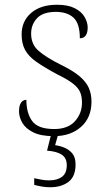

<svg xmlns="http://www.w3.org/2000/svg" viewBox="-20 -563 455 808"><path d="M207 10Q152 10 120 -6Q88 -22 74 -46Q60 -70 60 -95Q60 -112 64.5 -123Q69 -134 76 -138.5Q83 -143 91 -143Q91 -87 115.5 -53.5Q140 -20 208 -20Q266 -20 295.5 -53Q325 -86 325 -131Q325 -156 317.5 -174.5Q310 -193 288 -210.5Q266 -228 223 -249Q167 -279 133.5 -302.5Q100 -326 85.5 -353Q71 -380 71 -418Q71 -474 111 -508.5Q151 -543 220 -543Q266 -543 294.5 -528.5Q323 -514 336 -491.5Q349 -469 349 -447Q349 -426 341 -414Q333 -402 316 -402Q316 -464 289.5 -488.5Q263 -513 215 -513Q161 -513 136 -486.5Q111 -460 111 -421Q111 -376 143 -348.5Q175 -321 237 -290Q288 -265 315.5 -241.5Q343 -218 354 -192.5Q365 -167 365 -135Q365 -68 321 -29Q277 10 207 10ZM191 225Q176 225 159 222.5Q142 220 124 215V187Q142 191 156.5 193.5Q171 196 187 196Q221 196 241 181Q261 166 261 132Q261 102 240 88Q219 74 178 71L198 -9H228L212 48Q235 51 254.5 60Q274 69 286 85Q298 101 298 129Q298 180 268 202.5Q238 225 191 225Z"/></svg>

Font: Noto Rashi Hebrew ExtraLight
Style: Regular
Weight: 250
Version: Version 1.006